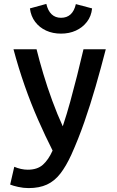

<svg xmlns="http://www.w3.org/2000/svg" viewBox="-20 -774 600 982"><path d="M126 188Q100 188 73 182Q46 176 32 170L53 79Q69 86 87 90Q105 94 122 94Q171 94 199.5 68.5Q228 43 249 -4Q212 -77 175 -161Q138 -245 106 -336.5Q74 -428 49 -522H167Q181 -465 201.5 -396.5Q222 -328 247.5 -258.5Q273 -189 301 -128Q322 -191 339.5 -255Q357 -319 374 -386Q391 -453 407 -522H521Q496 -425 469 -331.5Q442 -238 411.5 -150.5Q381 -63 345 17Q318 76 288.5 114Q259 152 220 170Q181 188 126 188ZM292 -602Q250 -602 216 -617.5Q182 -633 160 -662Q138 -691 133 -731L217 -754Q225 -719 244 -701Q263 -683 292 -683Q322 -683 341 -700.5Q360 -718 368 -753L451 -731Q447 -691 424.5 -662Q402 -633 368 -617.5Q334 -602 292 -602Z"/></svg>

Font: Ubuntu Sans Mono Medium
Style: Regular
Weight: 500
Monospace: yes
Designer: Dalton Maag Ltd
Foundry: Dalton Maag Ltd
Version: Version 1.006